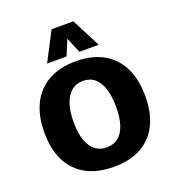

<svg xmlns="http://www.w3.org/2000/svg" viewBox="-169 -1107 1150 1252"><g transform="rotate(-20 406.0 -481.0)"><path d="M406.7 10.7Q295.4 10.7 217 -31.7Q138.7 -74.2 97.2 -155.3Q55.7 -236.3 55.7 -353Q55.7 -469.7 96.9 -552Q138.2 -634.3 216.6 -678Q294.9 -721.7 406.2 -721.7Q518.1 -721.7 596.2 -678Q674.3 -634.3 715.1 -552Q755.9 -469.7 755.9 -354Q755.9 -236.8 715.1 -155.5Q674.3 -74.2 596.7 -31.7Q519 10.7 406.7 10.7ZM406.7 -124.5Q455.1 -124.5 487.5 -150.9Q520 -177.2 536.6 -228.3Q553.2 -279.3 553.2 -352.5Q553.2 -425.8 536.6 -477.8Q520 -529.8 487.5 -557.6Q455.1 -585.4 406.7 -585.4Q359.4 -585.4 326.2 -557.6Q293 -529.8 275.6 -477.8Q258.3 -425.8 258.3 -352.5Q258.3 -278.8 275.6 -228Q293 -177.2 325.9 -150.9Q358.9 -124.5 406.7 -124.5ZM226.6 -771.5 330.6 -971.7H481.4L585.4 -771.5H450.7L406.2 -878.4L361.8 -771.5Z"/></g></svg>

Font: Comme ExtraBold
Style: Regular
Weight: 800
Version: Version 1.000;gftools[0.9.27]